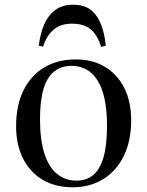

<svg xmlns="http://www.w3.org/2000/svg" viewBox="-20 -777 621 811"><path d="M287 14Q214 14 160.5 -17.5Q107 -49 77.5 -107Q48 -165 48 -244Q48 -332 79 -395Q110 -458 166.5 -492Q223 -526 301 -526Q371 -526 423.5 -494.5Q476 -463 505 -405.5Q534 -348 534 -269Q534 -183 503.5 -119.5Q473 -56 417 -21Q361 14 287 14ZM303 -14Q345 -14 373.5 -37.5Q402 -61 417 -112Q432 -163 432 -245Q432 -310 422 -357.5Q412 -405 392.5 -436.5Q373 -468 345 -483.5Q317 -499 282 -499Q240 -499 210 -476Q180 -453 164.5 -403.5Q149 -354 149 -274Q149 -185 168 -127Q187 -69 222 -41.5Q257 -14 303 -14ZM289 -757Q337 -757 365 -734Q393 -711 407.5 -672Q422 -633 427 -584L407 -579Q397 -612 381 -634Q365 -656 341.5 -666.5Q318 -677 284 -677Q234 -677 204.5 -650Q175 -623 162 -580L144 -584Q149 -630 164.5 -669Q180 -708 210.5 -732.5Q241 -757 289 -757Z"/></svg>

Font: Literata 60pt
Style: Regular
Weight: 400
Designer: Latin by Veronika Burian and Jose Scaglione. Greek by Irene Vlachou. Cyrillic by Vera Evstafieva.
Foundry: TypeTogether
Version: Version 3.002